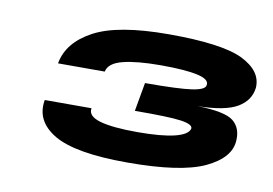

<svg xmlns="http://www.w3.org/2000/svg" viewBox="-46 -750 632 445"><g transform="rotate(10 270.0 -527.0)"><path d="M276 -372Q401.5 -372 457.8 -398.5Q514 -425 516 -466Q518 -496 498.2 -511.8Q478.5 -527.5 414 -529Q478.5 -530 507.2 -547Q536 -564 539.5 -594.5Q542 -634 493.8 -657.8Q445.5 -681.5 319.5 -681.5Q200 -681.5 143.5 -651.2Q87 -621 78 -570.5H188Q192 -591 224.8 -599.2Q257.5 -607.5 314 -607.5Q371 -607.5 400.2 -601Q429.5 -594.5 426 -580Q424.5 -569.5 394 -565Q363.5 -560.5 284.5 -560.5L272.5 -493Q353 -493.5 381 -489.5Q409 -485.5 408.5 -475.5Q405.5 -461 374.5 -453.2Q343.5 -445.5 286.5 -445.5Q228 -445.5 198.5 -454Q169 -462.5 172.5 -481.5H62.5Q53.5 -431 103.2 -401.5Q153 -372 276 -372Z"/></g></svg>

Font: Anybody Expanded Black
Style: Italic
Weight: 900
Width: 7
Italic angle: -10°
Version: Version 1.113;gftools[0.9.25]